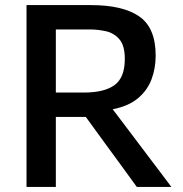

<svg xmlns="http://www.w3.org/2000/svg" viewBox="-20 -733 718 753"><path d="M84 0V-713H337Q462 -713 526.2 -668.5Q590.5 -624 590.5 -515Q590.5 -464.5 574 -421.2Q557.5 -378 520.5 -347.2Q483.5 -316.5 422 -304.5L497 -205.5Q522 -172.5 550 -135.2Q578 -98 604.8 -62.8Q631.5 -27.5 652 0H516.5Q484.5 -44 454.8 -84.8Q425 -125.5 396.5 -164.5L316.5 -274.5H199V0ZM333 -617.5H199V-370H308Q389.5 -370 429.5 -399.5Q469.5 -429 469.5 -502Q469.5 -554.5 448.2 -579Q427 -603.5 395.5 -610.5Q364 -617.5 333 -617.5Z"/></svg>

Font: Commissioner Medium
Style: Regular
Weight: 500
Designer: Kostas Bartsokas
Foundry: Kostas Bartsokas
Version: Version 1.000; ttfautohint (v1.8.3)